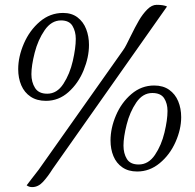

<svg xmlns="http://www.w3.org/2000/svg" viewBox="-20 -701 802 788"><path d="M623 -681.2Q603 -681.2 584.2 -662.1Q565.4 -643.1 550.3 -617.2Q535.2 -591.3 515.6 -551.3Q507.3 -534.7 499.5 -519Q491.7 -503.4 485.4 -495.1L138.7 -4.4Q129.4 8.3 109.9 32.7L89.4 59.6Q99.1 66.9 111.8 66.9Q136.7 66.9 156.5 45.4Q176.3 23.9 195.8 -7.3L665.5 -674.3Q651.4 -681.2 623 -681.2ZM238.8 -647.9Q185.5 -647.9 143.6 -612.3Q101.6 -576.7 78.1 -522.5Q54.7 -468.3 54.7 -417Q54.7 -380.4 67.4 -350.8Q80.1 -321.3 105.7 -304.2Q131.3 -287.1 168.5 -287.1Q220.7 -287.1 261 -323Q301.3 -358.9 323.2 -412.6Q345.2 -466.3 345.2 -516.6Q345.2 -551.8 333.7 -581.5Q322.3 -611.3 298.3 -629.6Q274.4 -647.9 238.8 -647.9ZM173.8 -316.4Q138.7 -316.4 123.8 -340.1Q108.9 -363.8 108.9 -396.5Q108.9 -431.6 122.3 -484.4Q135.7 -537.1 163.3 -577.1Q190.9 -617.2 230.5 -617.2Q264.2 -617.2 277.6 -594.5Q291 -571.8 291 -541.5Q291 -504.4 278.8 -450.9Q266.6 -397.5 240.2 -356.9Q213.9 -316.4 173.8 -316.4ZM612.8 -350.1Q560.5 -350.1 519.5 -315.2Q478.5 -280.3 456.1 -227.8Q433.6 -175.3 433.6 -124.5Q433.6 -88.9 445.6 -60.1Q457.5 -31.2 482.2 -14.2Q506.8 2.9 543 2.9Q594.2 2.9 635.7 -31.5Q677.2 -65.9 700.4 -118.2Q723.6 -170.4 723.6 -220.2Q723.6 -255.9 711.4 -285.4Q699.2 -314.9 674.3 -332.5Q649.4 -350.1 612.8 -350.1ZM549.3 -25.9Q514.6 -25.9 500.7 -48.6Q486.8 -71.3 486.8 -103.5Q486.8 -138.2 499.8 -189.7Q512.7 -241.2 539.3 -280.3Q565.9 -319.3 605 -319.3Q639.6 -319.3 653.6 -297.9Q667.5 -276.4 667.5 -245.6Q667.5 -209 655 -157Q642.6 -105 616 -65.4Q589.4 -25.9 549.3 -25.9Z"/></svg>

Font: Radley
Style: Italic
Weight: 400
Italic angle: -12°
Designer: Vernon Adams
Foundry: Vernon Adams
Version: Version 1.003; ttfautohint (v1.6)